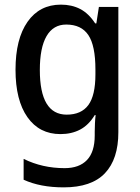

<svg xmlns="http://www.w3.org/2000/svg" viewBox="-20 -569 606 829"><path d="M243 -549Q290 -549 326.5 -530Q363 -511 391 -468H396L407 -539H491V2Q491 118 433 179Q375 240 255 240Q154 240 82 207V117Q163 157 259 157Q322 157 355.5 122Q389 87 389 16V0Q389 -15 390 -36.5Q391 -58 393 -72H389Q363 -29 326 -9.5Q289 10 241 10Q150 10 98.5 -63Q47 -136 47 -268Q47 -401 99 -475Q151 -549 243 -549ZM266 -463Q210 -463 181 -413Q152 -363 152 -267Q152 -74 268 -74Q331 -74 361.5 -115.5Q392 -157 392 -248V-269Q392 -372 361.5 -417.5Q331 -463 266 -463Z"/></svg>

Font: Noto Sans Sinhala UI SemiCondensed Medium
Style: Regular
Weight: 500
Width: 4
Designer: Jelle Bosma - Monotype Design Team
Foundry: Monotype Imaging Inc.
Version: Version 2.006; ttfautohint (v1.8.4.7-5d5b)